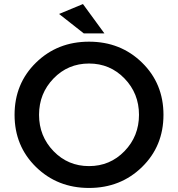

<svg xmlns="http://www.w3.org/2000/svg" viewBox="-20 -922 880 949"><path d="M496 -757H394L272 -853L390 -902ZM595.5 -534Q524 -608 420 -608Q316 -608 244.5 -534Q173 -460 173 -354.5Q173 -249 244.5 -175Q316 -101 420 -101Q524 -101 595.5 -175Q667 -249 667 -354.5Q667 -460 595.5 -534ZM682 -96.5Q576 7 420 7Q264 7 158 -96.5Q52 -200 52 -354.5Q52 -509 158 -612.5Q264 -716 420 -716Q576 -716 682 -612.5Q788 -509 788 -354.5Q788 -200 682 -96.5Z"/></svg>

Font: Montreal
Style: Regular
Weight: 400
Designer: Julieta Ulanovsky, usr_local_share
Foundry: Julieta Ulanovsky, usr_local_share
Version: Version 2.001